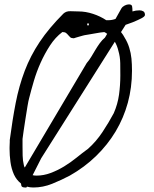

<svg xmlns="http://www.w3.org/2000/svg" viewBox="-20 -832 683 853"><path d="M22.5 -169.9V-177.7Q22.5 -182.6 22.9 -189.5Q23.4 -196.3 23.4 -201.2V-210Q35.2 -299.8 49.8 -375Q64.5 -450.2 89.8 -517.1Q115.2 -584 156.2 -645.5Q197.3 -707 261.7 -771.5Q274.4 -783.2 293.5 -782.2Q312.5 -781.2 329.1 -781.2Q360.4 -781.2 393.1 -770.5Q425.8 -759.8 452.1 -742.2H460.9Q477.5 -742.2 493.2 -748L519.5 -794.9Q524.4 -802.7 534.2 -807.6Q543.9 -812.5 552.7 -812.5Q565.4 -812.5 566.9 -803.7Q568.4 -794.9 568.4 -785.2V-781.2Q584 -786.1 599.6 -786.1Q609.4 -786.1 616.7 -781.7Q624 -777.3 624 -765.6Q624 -758.8 607.9 -750.5Q591.8 -742.2 570.3 -733.4Q553.7 -727.5 538.1 -721.7L517.6 -689.5Q527.3 -677.7 534.2 -664.1Q546.9 -643.6 554.2 -620.1Q561.5 -596.7 564 -571.8Q566.4 -546.9 566.4 -517.6Q566.4 -443.4 547.9 -375.5Q529.3 -307.6 493.7 -248Q458 -188.5 406.7 -138.7Q355.5 -88.9 290 -51.8Q252.9 -32.2 211.9 -15.6Q170.9 1 127.9 1Q112.3 1 99.6 -2.9L98.6 0Q96.7 1 95.7 1H91.8Q78.1 1 75.2 -5.9Q74.2 -10.7 73.2 -16.6Q52.7 -33.2 42 -56.6Q30.3 -83 26.4 -112.8Q22.5 -142.6 22.5 -169.9ZM80.1 -180.7Q80.1 -163.1 80.6 -140.6Q81.1 -118.2 85.9 -98.6Q86.9 -92.8 89.8 -87.9L90.8 -88.9L365.2 -551.8Q377 -565.4 385.7 -580.1Q394.5 -594.7 403.8 -610.4Q413.1 -626 423.3 -640.1Q433.6 -654.3 446.3 -665L456.1 -681.6Q450.2 -686.5 443.4 -689.5Q437.5 -689.5 425.3 -687.5Q413.1 -685.5 399.4 -683.1Q385.7 -680.7 374 -678.7Q362.3 -676.8 356.4 -675.8Q355.5 -675.8 348.1 -673.8Q340.8 -671.9 332.5 -669.4Q324.2 -667 317.4 -665Q310.5 -663.1 308.6 -662.1H306.6Q296.9 -662.1 292 -666.5Q287.1 -670.9 283.2 -675.8Q279.3 -680.7 273.9 -685.1Q268.6 -689.5 258.8 -689.5H256.8Q225.6 -666 202.1 -629.9Q178.7 -593.8 160.6 -553.7Q142.6 -513.7 130.4 -472.2Q118.2 -430.7 109.4 -395.5Q106.4 -385.7 102.1 -359.9Q97.7 -334 93.3 -305.2Q88.9 -276.4 85 -250.5Q81.1 -224.6 80.1 -214.8ZM142.6 -51.8Q173.8 -51.8 205.1 -63.5Q236.3 -75.2 265.1 -92.8Q293.9 -110.4 320.3 -131.8Q346.7 -153.3 371.1 -170.9Q407.2 -203.1 435.1 -245.1Q462.9 -287.1 485.4 -329.1Q502.9 -369.1 508.8 -411.6Q514.6 -454.1 514.6 -497.1Q514.6 -522.5 514.2 -551.3Q513.7 -580.1 505.9 -606.4Q501 -627.9 490.2 -646.5L163.1 -128.9L125 -53.7Q132.8 -51.8 142.6 -51.8ZM371.1 -728.5Q367.2 -728.5 367.2 -723.6Q367.2 -718.8 371.1 -718.8Q375 -718.8 375 -723.6Q375 -728.5 371.1 -728.5Z"/></svg>

Font: Cedarville Cursive
Style: Regular
Weight: 400
Designer: Kimberly Geswein
Foundry: Kimberly Geswein
Version: Version 1.001 2010